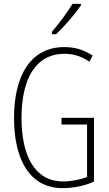

<svg xmlns="http://www.w3.org/2000/svg" viewBox="-20 -969 565 999"><path d="M401 -941V-949H357C326 -898 294 -856 250 -803V-791H272C312 -828 369 -894 401 -941ZM300 -356V-321H433V-48C398 -35 353 -25 309 -25C157 -25 92 -164 92 -355C92 -554 162 -689 316 -689C357 -689 400 -679 445 -648L462 -680C413 -712 366 -724 315 -724C138 -724 53 -574 53 -355C53 -144 131 10 307 10C358 10 418 -1 469 -24V-356Z"/></svg>

Font: Noto Sans ExtraCondensed ExtraLight
Style: Regular
Weight: 200
Width: 2
Designer: Monotype Design Team
Foundry: Monotype Imaging Inc.
Version: Version 2.013